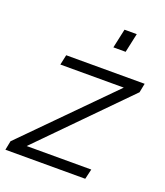

<svg xmlns="http://www.w3.org/2000/svg" viewBox="-170 -822 785 913"><g transform="rotate(20 222.5 -365.0)"><path d="M-26 -46 393 -470H72L83 -521H480L471 -475L54 -51H381L369 0H-35ZM281 -633 302 -730H364L343 -633Z"/></g></svg>

Font: Raleway
Style: Italic
Weight: 400
Italic angle: -12°
Designer: Matt McInerney, Pablo Impallari, Rodrigo Fuenzalida
Foundry: Matt McInerney, Pablo Impallari, Rodrigo Fuenzalida
Version: Version 4.026